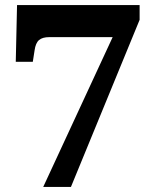

<svg xmlns="http://www.w3.org/2000/svg" viewBox="-20 -735 607 755"><path d="M423 -589H174Q147 -589 133.5 -577.5Q120 -566 116 -537L109 -492H42L47 -715H529V-657L259 0H150Z"/></svg>

Font: Noto Serif Sinhala ExtraBold
Style: Regular
Weight: 800
Designer: Jelle Bosma - Monotype Design Team
Foundry: Monotype Imaging Inc.
Version: Version 2.007; ttfautohint (v1.8.4.7-5d5b)